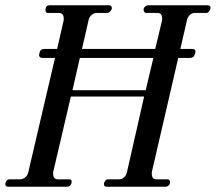

<svg xmlns="http://www.w3.org/2000/svg" viewBox="-30 -706 816 726"><path d="M755 -686Q766 -686 766 -677Q766 -670 761 -663.5Q756 -657 750 -657H706Q696 -657 687.5 -649Q679 -641 677 -630L652 -521H695Q713 -521 708 -504L706 -499Q702 -487 689 -487H644L544 -55V-49Q544 -28 561 -28H603Q613 -28 613 -17Q613 -10 608 -5Q603 0 596 0H373Q363 0 363 -10Q363 -16 367.5 -22Q372 -28 379 -28H421Q431 -28 439.5 -36Q448 -44 450 -55L515 -341H238L171 -55V-49Q171 -28 189 -28H231Q241 -28 241 -19Q241 -12 236.5 -6Q232 0 225 0H0Q-10 0 -10 -10Q-10 -16 -5.5 -22Q-1 -28 6 -28H47Q57 -28 66 -36Q75 -44 77 -55L178 -487H132Q114 -487 119 -504L120 -508Q123 -521 137 -521H186L211 -630V-636Q211 -657 192 -657H151Q142 -657 142 -668Q142 -686 158 -686H382Q393 -686 393 -675Q393 -670 387.5 -663.5Q382 -657 376 -657H335Q325 -657 316 -649Q307 -641 305 -630L280 -521H557L583 -630V-636Q583 -657 566 -657H524Q513 -657 513 -670Q513 -676 518.5 -681Q524 -686 531 -686ZM521 -365 550 -487H272L244 -365Z"/></svg>

Font: HK Venetian
Style: Italic
Weight: 400
Italic angle: -12°
Version: Version 1.000;PS 001.000;hotconv 1.0.88;makeotf.lib2.5.64775